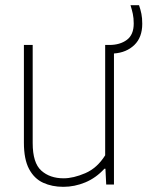

<svg xmlns="http://www.w3.org/2000/svg" viewBox="-20 -714 570 743"><path d="M225 9Q181.5 9 147 -6.8Q112.5 -22.5 92.5 -60Q72.5 -97.5 72.5 -162V-540H106.5V-160.5Q106.5 -83.5 139.8 -53.8Q173 -24 226 -24Q264 -24 310 -43.8Q356 -63.5 387 -113V-540H403Q444.5 -540 471 -559.8Q497.5 -579.5 497.5 -623Q497.5 -644 494 -660.2Q490.5 -676.5 485 -694H518Q524 -676.5 527.2 -660.5Q530.5 -644.5 530.5 -622Q530.5 -569.5 500 -540Q469.5 -510.5 421 -507V0H391L388 -61H384Q351.5 -25.5 310 -8.2Q268.5 9 225 9Z"/></svg>

Font: Encode Sans Semi Condensed Thin
Style: Regular
Weight: 100
Width: 4
Designer: Multiple Designers
Foundry: Impallari Type
Version: Version 3.000; ttfautohint (v1.8.3) -l 8 -r 50 -G 200 -x 14 